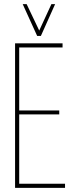

<svg xmlns="http://www.w3.org/2000/svg" viewBox="-20 -910 351 930"><path d="M53 0V-700H283V-680H73V-375H267V-356H73V-20H295V0ZM247 -890 178 -736H160L90 -890H109L170 -762L229 -890Z"/></svg>

Font: Georama Condensed Thin
Style: Regular
Weight: 100
Width: 3
Designer: Jean-Baptiste Levee
Foundry: Production Type
Version: Version 1.000